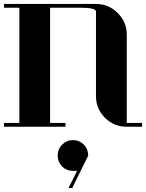

<svg xmlns="http://www.w3.org/2000/svg" viewBox="-20 -635 732 962"><path d="M0 0V-19H77.1V-596.2H0V-615.2H460.9Q524.4 -615.2 569.8 -569.8Q615.2 -524.4 615.2 -460.9V-19H691.9V0H615.2Q550.8 0 505.9 -44.9Q460.9 -89.8 460.9 -153.8V-577.1Q460.9 -596.2 384.8 -596.2H231V-19H308.1V0ZM269 145Q269 111.8 292 88.9Q314 66.9 346.2 66.9Q376.5 66.9 399.9 88.9Q421.9 112.3 421.9 145L341.8 307.1H323.2L366.2 221.2H346.2Q314.5 221.2 291 199.2Q269 175.8 269 145Z"/></svg>

Font: Hjet
Style: Regular
Weight: 400
Designer: T. Christopher White
Version: Version 1.2